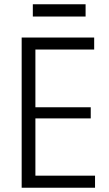

<svg xmlns="http://www.w3.org/2000/svg" viewBox="-20 -875 508 895"><path d="M130 -56H423V0H81V-700H419V-644H130L145 -689V-348L130 -375H403V-323H130L145 -350V-11ZM379 -855V-798H133V-855Z"/></svg>

Font: Pathway Extreme SemiCondensed ExtraLight
Style: Regular
Weight: 250
Width: 4
Version: Version 1.001;gftools[0.9.26]